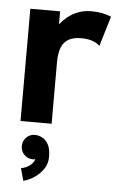

<svg xmlns="http://www.w3.org/2000/svg" viewBox="-55 -560 534 865"><g transform="rotate(5 212.0 -127.0)"><path d="M372.4 -368.3 413.1 -503.7Q393.4 -512.1 371.1 -516.3Q348.9 -520.5 323.4 -520.5Q289.4 -520.5 262.5 -509.8Q235.6 -499 216 -482.9Q196.3 -466.7 182.6 -449.2V-507.8H47.9V0H188.5V-279.3Q188.5 -316.9 198 -342.8Q207.5 -368.7 229.2 -382.1Q250.9 -395.5 287.5 -395.5Q316 -395.5 337 -388.7Q357.9 -381.8 372.4 -368.3ZM63.5 111.9Q63.5 135 79.3 151Q95.1 167 118.2 167Q141.4 167 157.2 151Q173 135 173 111.9Q173 88.7 157 72.7Q141 56.6 118.2 56.6Q95.1 56.6 79.3 72.7Q63.5 88.7 63.5 111.9ZM68.5 211.6 83.7 267.1Q103.8 262.9 128.8 247.7Q153.7 232.4 171.9 207.4Q190.1 182.4 190.1 149.9Q190.1 113.2 178.6 93Q167 72.8 150.3 64.7Q133.6 56.6 118.2 56.6L118.7 111.9Q118.7 111.9 124.9 126.3Q131.2 140.7 131.2 149.9Q131.2 175.7 111.7 191.6Q92.3 207.4 68.5 211.6Z"/></g></svg>

Font: Giphurs SC
Style: Regular
Weight: 400
Version: Version 0.920